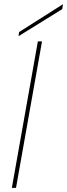

<svg xmlns="http://www.w3.org/2000/svg" viewBox="-20 -903 323 923"><path d="M37 0H57L182 -704H162ZM72 -749 69 -729 279 -859 283 -883Z"/></svg>

Font: Poppins Devanagari Thin
Style: Italic
Weight: 100
Italic angle: -10°
Designer: Ninad Kale (Devanagari), Jonny Pinhorn (Latin)
Foundry: Indian Type Foundry
Version: 4.005